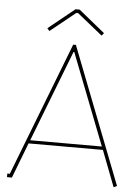

<svg xmlns="http://www.w3.org/2000/svg" viewBox="-59 -921 707 970"><g transform="rotate(5 294.5 -435.5)"><path d="M288.1 -695.8H301.8L570.8 -3.9L554.2 3.9L483.9 -179.2H106.9L38.1 0H13.2V-18.1H25.9ZM294.9 -664.1 113.8 -195.8H477.1ZM290 -856.9 162.1 -753.9 150.9 -767.1 284.2 -875H305.2L438 -767.1L426.8 -753.9L298.8 -856.9Z"/></g></svg>

Font: Rawengulk
Style: Light
Weight: 300
Version: Version 0.92